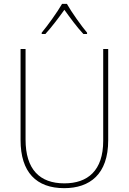

<svg xmlns="http://www.w3.org/2000/svg" viewBox="-20 -969 669 999"><path d="M328 -949H303C279 -907 228 -836 197 -799V-792H216C249 -828 288 -880 315 -918C343 -879 380 -828 414 -792H433V-799C405 -832 352 -906 328 -949ZM543 -239V-714H517V-236C517 -81 436 -15 315 -15C187 -15 113 -87 113 -243V-714H87V-240C87 -73 169 10 314 10C447 10 543 -62 543 -239Z"/></svg>

Font: Noto Sans Gujarati SemiCondensed Thin
Style: Regular
Weight: 100
Width: 4
Designer: Jelle Bosma - Monotype Design Team, Universal Thirst
Foundry: Monotype Imaging Inc.
Version: Version 2.106